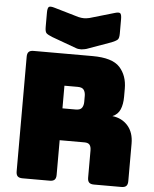

<svg xmlns="http://www.w3.org/2000/svg" viewBox="-63 -1029 869 1081"><g transform="rotate(5 371.5 -488.5)"><path d="M295 -540V-412H370Q396 -412 405 -425.5Q414 -439 414 -459V-493Q414 -513 405 -526.5Q396 -540 370 -540ZM259 0H105Q86 0 77.5 -8.5Q69 -17 69 -36V-684Q69 -703 77.5 -711.5Q86 -720 105 -720H438Q550 -720 592.5 -673.5Q635 -627 635 -553V-507Q635 -465 622.5 -435.5Q610 -406 579 -393Q633 -387 666.5 -349Q700 -311 700 -248V-36Q700 -17 691.5 -8.5Q683 0 664 0H509Q490 0 481.5 -8.5Q473 -17 473 -36V-189Q473 -211 464.5 -221.5Q456 -232 435 -232H295V-36Q295 -17 286.5 -8.5Q278 0 259 0ZM402 -932 539 -972Q564 -980 572 -974Q580 -968 580 -941V-860Q580 -833 571.5 -825Q563 -817 539 -807L411 -761Q402 -757 391.5 -755Q381 -753 372 -752Q363 -752 355 -753Q347 -754 340 -757L203 -807Q178 -817 169.5 -825Q161 -833 161 -860V-941Q161 -968 169 -974Q177 -980 203 -972L340 -932Q357 -928 371 -928Q385 -928 402 -932Z"/></g></svg>

Font: Bungee
Style: Regular
Weight: 400
Designer: David Jonathan Ross
Foundry: David Jonathan Ross
Version: Version 1.001;PS 1.0;hotconv 1.0.72;makeotf.lib2.5.5900